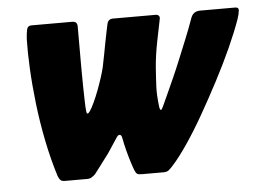

<svg xmlns="http://www.w3.org/2000/svg" viewBox="-41 -523 776 574"><g transform="rotate(-5 347.0 -236.0)"><path d="M131 0Q122 0 118 -4.5Q114 -9 111 -17Q95 -68 83.5 -125Q72 -182 65.5 -238Q59 -294 56.5 -344Q54 -394 55 -432Q56 -449 58.5 -460.5Q61 -472 72 -472H195Q210 -472 210 -457Q210 -427 210 -395.5Q210 -364 210 -334Q210 -304 210.5 -278Q211 -252 211.5 -232.5Q212 -213 213 -204Q214 -187 224 -201Q230 -210 237.5 -226Q245 -242 252 -260.5Q259 -279 265 -297.5Q271 -316 274 -329Q278 -348 281.5 -366.5Q285 -385 288 -401Q291 -417 294 -431Q297 -445 299 -455Q302 -471 317 -471H445Q451 -471 454.5 -467.5Q458 -464 456 -456Q450 -427 442.5 -389Q435 -351 432 -315Q431 -300 430 -285.5Q429 -271 428.5 -257.5Q428 -244 428.5 -232.5Q429 -221 430 -211.5Q431 -202 432 -194Q435 -179 442 -194Q449 -209 458.5 -230Q468 -251 479.5 -276.5Q491 -302 503 -331.5Q515 -361 527.5 -391.5Q540 -422 551 -453Q558 -472 579 -472H684Q695 -472 694 -462Q693 -452 688 -437Q675 -400 654 -353.5Q633 -307 607 -257.5Q581 -208 554.5 -161.5Q528 -115 502.5 -77.5Q477 -40 457 -18Q449 -9 443.5 -4.5Q438 0 428 0H362Q352 0 348.5 -2.5Q345 -5 342 -12Q339 -19 333.5 -36Q328 -53 322.5 -74Q317 -95 314 -112Q312 -123 306.5 -123Q301 -123 296 -114Q294 -111 287 -100.5Q280 -90 272.5 -78.5Q265 -67 260 -61Q250 -48 238.5 -32.5Q227 -17 223 -12Q219 -8 213 -4Q207 0 199 0Z"/></g></svg>

Font: Glory Thin ExtraBold
Style: Italic
Weight: 800
Italic angle: -12°
Version: Version 1.011